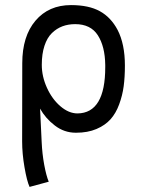

<svg xmlns="http://www.w3.org/2000/svg" viewBox="-20 -524 558 758"><path d="M67.9 -274.4Q67.9 -380.9 120.1 -442.4Q172.4 -503.9 260.3 -503.9Q330.6 -503.9 374.3 -479.7Q418 -455.6 444.3 -405.8Q473.1 -350.1 473.1 -265.1Q473.1 -220.2 468.3 -183.6Q463.4 -147 450.4 -111.8Q437.5 -76.7 416.3 -53Q395 -29.3 360.6 -14.6Q326.2 0 280.3 0H279.3Q233.4 0 196.3 -28.6Q159.2 -57.1 138.2 -95.2L144.5 36.6Q146.5 82.5 154.5 126.2Q162.6 169.9 172.4 193.4L96.7 213.9Q85.9 189.9 76.7 136.2Q67.4 82.5 67.4 34.2ZM395.5 -258.8V-267.6Q394.5 -340.8 366.2 -384.8Q337.9 -428.7 276.9 -428.7Q249.5 -428.7 226.6 -420.2Q203.6 -411.6 184.8 -393.3Q166 -375 155.5 -343Q145 -311 145 -268.1Q145 -222.2 165.3 -177.5Q185.5 -132.8 218.5 -104.5Q251.5 -76.2 286.1 -76.2Q395.5 -77.6 395.5 -258.8Z"/></svg>

Font: Fantasque Sans Mono
Style: Regular
Weight: 400
Monospace: yes
Designer: Jany Belluz
Version: Version 1.8.0 ; ttfautohint (v1.8.2)